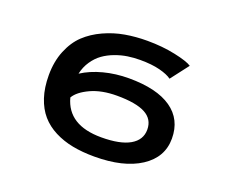

<svg xmlns="http://www.w3.org/2000/svg" viewBox="-117 -890 1283 1084"><g transform="rotate(20 525.0 -347.5)"><path d="M572.5 -471.5Q740 -471.5 828 -410.2Q916 -349 916 -234Q916 -121 814.5 -55Q713 11 538 11Q466.5 11 407 -0.5Q347.5 -12 297.2 -37.8Q247 -63.5 212.8 -103Q178.5 -142.5 159.2 -200.8Q140 -259 140 -333.5Q140 -416 166.8 -481.2Q193.5 -546.5 237.2 -587.8Q281 -629 341.2 -656.5Q401.5 -684 464.8 -695Q528 -706 597.5 -706Q688 -706 765.8 -689.5Q843.5 -673 870 -655L787.5 -547.5Q763.5 -565.5 715 -578Q666.5 -590.5 596.5 -590.5Q558 -590.5 521.5 -585Q485 -579.5 447.5 -565.5Q410 -551.5 380.2 -530.2Q350.5 -509 327.5 -475.2Q304.5 -441.5 295 -398.5Q349 -433.5 421 -452.5Q493 -471.5 572.5 -471.5ZM542 -356Q450.5 -356 385.2 -325.8Q320 -295.5 297.5 -256.5Q337.5 -104.5 538 -104.5Q651 -104.5 709.5 -138.2Q768 -172 768 -234Q768 -296.5 712.8 -326.2Q657.5 -356 542 -356Z"/></g></svg>

Font: League Mono Extended SemiBold
Style: Regular
Weight: 600
Width: 9
Designer: Tyler Finck
Foundry: The League of Moveable Type / Tyler Finck
Version: Version 2.210